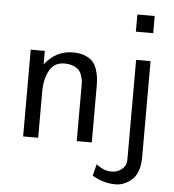

<svg xmlns="http://www.w3.org/2000/svg" viewBox="-59 -733 901 992"><g transform="rotate(5 392.0 -237.0)"><path d="M456 171 471 110Q510 141 549 141Q578 141 598.5 126.5Q619 112 625 91Q627 82 627 65V-445H702V50Q702 133 663 169Q624 205 576 205Q515 205 456 171ZM613 -590V-679H703V-590ZM80 0V-450H153V-380Q211 -455 299 -455Q336 -455 362.5 -444Q389 -433 403 -417Q417 -401 424.5 -376.5Q432 -352 434 -333Q436 -314 436 -288V0H358V-281Q358 -298 357.5 -308Q357 -318 351.5 -336.5Q346 -355 336.5 -366Q327 -377 307.5 -385.5Q288 -394 260 -394Q207 -394 182.5 -349Q158 -304 158 -240V0Z"/></g></svg>

Font: CMU Sans Serif
Style: Medium
Weight: 500
Version: Version 0.7.0